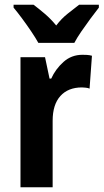

<svg xmlns="http://www.w3.org/2000/svg" viewBox="-20 -786 435 806"><path d="M326 -556Q334 -556 344.5 -555.5Q355 -555 366 -552L356 -414Q350 -417 339 -418Q328 -419 324 -419Q266 -419 233.5 -383Q201 -347 201 -279V0H66V-546H169L188 -456H195Q213 -496 246.5 -526Q280 -556 326 -556ZM141 -606Q130 -626 111.5 -653.5Q93 -681 73 -708Q53 -735 37 -754V-766H121Q141 -751 167 -729Q193 -707 216 -679Q238 -708 264 -728.5Q290 -749 312 -766H395V-754Q380 -735 360 -708Q340 -681 321.5 -654Q303 -627 292 -606Z"/></svg>

Font: Noto Sans Sinhala UI Condensed
Style: Bold
Weight: 700
Width: 3
Designer: Jelle Bosma - Monotype Design Team
Foundry: Monotype Imaging Inc.
Version: Version 2.006; ttfautohint (v1.8.4.7-5d5b)